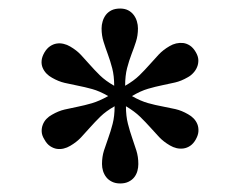

<svg xmlns="http://www.w3.org/2000/svg" viewBox="-20 -695 546 454"><path d="M442.9 -365.2Q448.7 -375.5 449.2 -384.5Q449.7 -393.6 446.8 -401.1Q443.8 -408.7 438 -414.8Q432.1 -420.9 424.8 -424.8Q409.7 -433.6 394.8 -437Q379.9 -440.4 363.8 -443.4Q347.7 -446.3 330.1 -451.2Q312.5 -456.1 292 -467.8Q312.5 -480 330.1 -485.1Q347.7 -490.2 363.5 -493.4Q379.4 -496.6 394 -500Q408.7 -503.4 423.8 -512.2Q431.2 -516.1 437 -522.5Q442.9 -528.8 446 -536.4Q449.2 -543.9 449 -553Q448.7 -562 442.9 -571.8Q437 -582 429.2 -587.2Q421.4 -592.3 413.1 -593.3Q404.8 -594.2 396.5 -592.3Q388.2 -590.3 380.9 -585.9Q365.7 -577.1 355.2 -565.9Q344.7 -554.7 333.7 -542.2Q322.8 -529.8 309.6 -516.8Q296.4 -503.9 275.9 -492.2Q275.9 -516.1 280.5 -533.9Q285.2 -551.8 291 -566.9Q296.9 -582 301.5 -596.4Q306.2 -610.8 306.2 -627.9Q306.2 -636.2 303.7 -644.5Q301.3 -652.8 296.1 -659.7Q291 -666.5 283 -670.7Q274.9 -674.8 264.2 -674.8Q252 -674.8 243.7 -670.7Q235.4 -666.5 230.2 -659.7Q225.1 -652.8 222.7 -644.5Q220.2 -636.2 220.2 -627.9Q220.2 -610.8 224.9 -596.2Q229.5 -581.5 235.1 -566.4Q240.7 -551.3 245.4 -533.4Q250 -515.6 250 -492.2Q229.5 -503.9 216.3 -516.8Q203.1 -529.8 192.4 -542Q181.6 -554.2 171.4 -565.2Q161.1 -576.2 146 -585Q138.7 -589.4 130.4 -591.3Q122.1 -593.3 114 -592Q106 -590.8 98.4 -585.7Q90.8 -580.6 85 -570.8Q79.1 -560.5 78.4 -551.5Q77.6 -542.5 80.8 -534.9Q84 -527.3 89.8 -521.2Q95.7 -515.1 103 -511.2Q118.2 -502.4 133.1 -499Q147.9 -495.6 164.1 -492.4Q180.2 -489.3 198 -484.4Q215.8 -479.5 235.8 -467.8Q214.8 -456.1 197.3 -450.9Q179.7 -445.8 163.6 -442.6Q147.5 -439.5 132.8 -436Q118.2 -432.6 103 -423.8Q95.7 -419.9 89.8 -413.8Q84 -407.7 81.1 -399.9Q78.1 -392.1 78.6 -383.3Q79.1 -374.5 85 -365.2Q90.8 -354.5 98.6 -349.4Q106.4 -344.2 114.5 -343Q122.6 -341.8 130.6 -343.8Q138.7 -345.7 146 -350.1Q161.1 -358.9 171.6 -370.1Q182.1 -381.3 193.1 -393.8Q204.1 -406.2 217.3 -419.2Q230.5 -432.1 251 -443.8Q251 -419.9 246.3 -402.1Q241.7 -384.3 236.1 -368.9Q230.5 -353.5 225.8 -338.9Q221.2 -324.2 221.2 -307.1Q221.2 -298.8 223.6 -290.8Q226.1 -282.7 231.2 -276.1Q236.3 -269.5 244.6 -265.4Q252.9 -261.2 264.2 -261.2Q275.9 -261.2 284.2 -265.4Q292.5 -269.5 297.6 -276.1Q302.7 -282.7 304.9 -290.8Q307.1 -298.8 307.1 -307.1Q307.1 -324.2 302.5 -338.9Q297.9 -353.5 292.5 -368.9Q287.1 -384.3 282.5 -402.3Q277.8 -420.4 277.8 -443.8Q298.3 -431.6 311.5 -418.7Q324.7 -405.8 335.4 -393.8Q346.2 -381.8 356.4 -370.8Q366.7 -359.9 381.8 -351.1Q389.2 -346.7 397.5 -344.7Q405.8 -342.8 414.1 -344Q422.4 -345.2 429.9 -350.3Q437.5 -355.5 442.9 -365.2Z"/></svg>

Font: Galatia SIL
Style: Bold
Weight: 700
Designer: Development by SIL's NRSI team
Version: Version 2.1